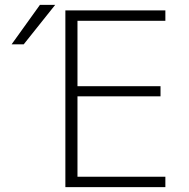

<svg xmlns="http://www.w3.org/2000/svg" viewBox="-20 -773 781 793"><path d="M300 -687V-417H643V-375H300V-43H663V0H250V-730H663V-687ZM78 -590H28L145 -753H208Z"/></svg>

Font: M PLUS 1p Light
Style: Regular
Weight: 300
Version: Version 1.061